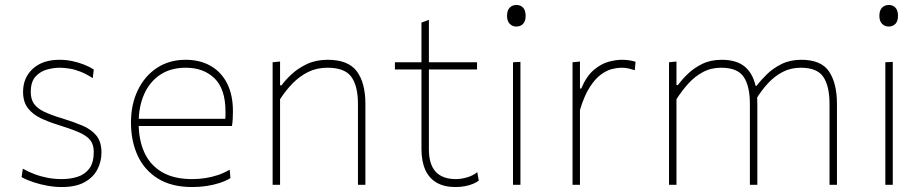

<svg xmlns="http://www.w3.org/2000/svg" viewBox="-20 -745 3724 774"><path d="M229 9Q201.5 9 171.8 3.8Q142 -1.5 114.8 -10.5Q87.5 -19.5 67 -31L72 -65Q95 -52 120.5 -42.5Q146 -33 173.2 -28Q200.5 -23 229 -23Q264 -23 293.2 -32.5Q322.5 -42 340.2 -65.8Q358 -89.5 358 -133Q358 -161.5 344.2 -179.5Q330.5 -197.5 298 -211.8Q265.5 -226 210 -243Q174.5 -254 143.2 -269Q112 -284 92.5 -309Q73 -334 73 -375Q73 -432 112.5 -468Q152 -504 220 -504Q246 -504 271 -498.8Q296 -493.5 318.2 -484.8Q340.5 -476 358 -465L354 -430Q328.5 -446.5 305 -455.8Q281.5 -465 260.2 -468.5Q239 -472 220 -472Q197.5 -472 170.5 -465Q143.5 -458 123.8 -437Q104 -416 104 -374Q104 -345.5 116.8 -327Q129.5 -308.5 157.2 -295Q185 -281.5 230 -268Q276 -254 312 -238.8Q348 -223.5 368.5 -198.5Q389 -173.5 389 -130Q389 -93 372.2 -61.2Q355.5 -29.5 320.2 -10.2Q285 9 229 9Z M755 9Q672 9 617.2 -24.8Q562.5 -58.5 535.2 -117.2Q508 -176 508 -251Q508 -324.5 535.8 -381.8Q563.5 -439 613 -471.5Q662.5 -504 728 -504Q786.5 -504 829.5 -479.2Q872.5 -454.5 895.8 -408.2Q919 -362 919 -297Q919 -280 918.2 -265.8Q917.5 -251.5 915 -237L888 -264Q889 -272.5 889 -280Q889 -287.5 889 -295Q889 -386 845 -429Q801 -472 729 -472Q668 -472 625.5 -443.5Q583 -415 561 -365Q539 -315 539 -251V-249Q539 -180 562.5 -129.2Q586 -78.5 633.8 -50.8Q681.5 -23 755 -23Q781.5 -23 807.5 -27Q833.5 -31 858.2 -39.2Q883 -47.5 906 -61L909 -27Q890 -15.5 865.5 -7.5Q841 0.5 812.8 4.8Q784.5 9 755 9ZM524 -237V-266H893L915 -263V-237Z M1079 0Q1079 -56.5 1079 -108.5Q1079 -160.5 1079 -221V-271Q1079 -324.5 1079 -381.5Q1079 -438.5 1079 -494L1109 -497V-401H1115Q1130 -422 1155.8 -446Q1181.5 -470 1217.8 -487Q1254 -504 1301 -504Q1383.5 -504 1418.2 -457.8Q1453 -411.5 1453 -326Q1453 -294 1453 -271.8Q1453 -249.5 1453 -221Q1453 -163.5 1453 -110Q1453 -56.5 1453 0H1423Q1423 -56.5 1423 -110Q1423 -163.5 1423 -221V-326Q1423 -398 1396.5 -435Q1370 -472 1300 -472Q1257 -472 1222.2 -454.8Q1187.5 -437.5 1159.5 -408.8Q1131.5 -380 1109 -345V-221Q1109 -160.5 1109 -108.5Q1109 -56.5 1109 0Z M1816 9Q1771 9 1740.5 -8.5Q1710 -26 1694.5 -60.2Q1679 -94.5 1679 -145Q1679 -197 1679 -246.5Q1679 -296 1679 -340Q1679 -384 1679 -419.8Q1679 -455.5 1679 -480Q1679 -526.5 1679 -567.8Q1679 -609 1679 -654L1709 -665Q1709 -629.5 1709 -600.8Q1709 -572 1709 -543.5Q1709 -515 1709 -480V-143Q1709 -82.5 1736.2 -52.8Q1763.5 -23 1818 -23Q1839 -23 1863 -30Q1887 -37 1904 -51L1910 -17Q1901.5 -10 1887.2 -4Q1873 2 1854.8 5.5Q1836.5 9 1816 9ZM1572 -465V-494H1903V-465Q1850.5 -465 1796.8 -465Q1743 -465 1692 -465H1684Z M2048 0Q2048 -56.5 2048 -108.5Q2048 -160.5 2048 -221V-271Q2048 -311.5 2048 -348.2Q2048 -385 2048 -420.8Q2048 -456.5 2048 -494L2078 -495.5Q2078 -458 2078 -422Q2078 -386 2078 -349Q2078 -312 2078 -271V-221Q2078 -160.5 2078 -108.5Q2078 -56.5 2078 0ZM2061 -638Q2045.5 -638 2034.8 -649Q2024 -660 2024 -681Q2024 -703.5 2034.8 -714.2Q2045.5 -725 2062 -725Q2078.5 -725 2088.8 -714Q2099 -703 2099 -681Q2099 -660 2088.8 -649Q2078.5 -638 2061 -638Z M2288 0Q2288 -56.5 2288 -108.5Q2288 -160.5 2288 -221V-271Q2288 -324.5 2288 -381.5Q2288 -438.5 2288 -494L2318 -497V-388H2323Q2344 -437.5 2373.2 -462.5Q2402.5 -487.5 2432.5 -495.8Q2462.5 -504 2486 -504Q2502 -504 2515.8 -502Q2529.5 -500 2542 -496L2539 -462Q2525 -466.5 2513.2 -469.2Q2501.5 -472 2484 -472Q2469.5 -472 2448.2 -467Q2427 -462 2403.5 -445.2Q2380 -428.5 2357.8 -394.2Q2335.5 -360 2318 -302V-221Q2318 -160.5 2318 -108.5Q2318 -56.5 2318 0Z M2677 0Q2677 -56.5 2677 -108.5Q2677 -160.5 2677 -221V-271Q2677 -324.5 2677 -381.5Q2677 -438.5 2677 -494L2707 -497V-402H2713Q2727.5 -422.5 2751.8 -446.2Q2776 -470 2810.2 -487Q2844.5 -504 2889 -504Q2953 -504 2986.5 -472.8Q3020 -441.5 3029 -383L3030 -379Q3031.5 -366.5 3032.2 -353.5Q3033 -340.5 3033 -326Q3033 -294 3033 -271.8Q3033 -249.5 3033 -221Q3033 -163.5 3033 -110Q3033 -56.5 3033 0H3003Q3003 -56.5 3003 -110Q3003 -163.5 3003 -221V-326Q3003 -398 2978 -435Q2953 -472 2887 -472Q2846.5 -472 2813.8 -454.5Q2781 -437 2754.8 -408Q2728.5 -379 2707 -345V-221Q2707 -160.5 2707 -108.5Q2707 -56.5 2707 0ZM3324 0Q3324 -56.5 3324 -110Q3324 -163.5 3324 -221V-326Q3324 -398 3299 -435Q3274 -472 3208 -472Q3167.5 -472 3134.8 -454.8Q3102 -437.5 3075.5 -408.8Q3049 -380 3028 -345L3024 -399H3030Q3046.5 -421 3071.5 -445.5Q3096.5 -470 3131 -487Q3165.5 -504 3210 -504Q3291 -504 3322.5 -456.2Q3354 -408.5 3354 -326Q3354 -294 3354 -271.8Q3354 -249.5 3354 -221Q3354 -163.5 3354 -110Q3354 -56.5 3354 0Z M3549 0Q3549 -56.5 3549 -108.5Q3549 -160.5 3549 -221V-271Q3549 -311.5 3549 -348.2Q3549 -385 3549 -420.8Q3549 -456.5 3549 -494L3579 -495.5Q3579 -458 3579 -422Q3579 -386 3579 -349Q3579 -312 3579 -271V-221Q3579 -160.5 3579 -108.5Q3579 -56.5 3579 0ZM3562 -638Q3546.5 -638 3535.8 -649Q3525 -660 3525 -681Q3525 -703.5 3535.8 -714.2Q3546.5 -725 3563 -725Q3579.5 -725 3589.8 -714Q3600 -703 3600 -681Q3600 -660 3589.8 -649Q3579.5 -638 3562 -638Z"/></svg>

Font: Commissioner Thin
Style: Regular
Weight: 100
Designer: Kostas Bartsokas
Foundry: Kostas Bartsokas
Version: Version 1.001;gftools[0.9.23]